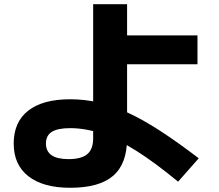

<svg xmlns="http://www.w3.org/2000/svg" viewBox="-20 -828 1040 911"><path d="M313 63Q185 63 115 8.5Q45 -46 45 -147Q45 -249 114 -303Q183 -357 313 -357Q381 -357 447 -342Q513 -327 585 -294Q657 -261 739.5 -207.5Q822 -154 923 -77L825 34Q716 -56 627.5 -112Q539 -168 462 -194Q385 -220 313 -220Q254 -220 226 -202.5Q198 -185 198 -147Q198 -73 305 -73Q366 -73 394 -96.5Q422 -120 422 -172V-808H583V-660H917V-523H583V-172Q583 -51 517 6Q451 63 313 63Z"/></svg>

Font: M PLUS 1 Thin ExtraBold
Style: Regular
Weight: 800
Version: Version 1.001